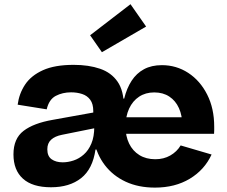

<svg xmlns="http://www.w3.org/2000/svg" viewBox="-20 -868 1062 900"><path d="M706.4 11.4Q628.9 11.4 569.3 -16.2Q509.7 -43.9 471.4 -93.9Q433.2 -143.9 420.2 -211.3L482.7 -405.7H562.1Q574 -454.1 596.9 -489.4Q619.8 -524.6 655 -543.6Q690.1 -562.6 739 -562.6Q806.7 -562.6 862.4 -526.3Q918.1 -489.9 951.1 -424.8Q984.1 -359.8 984.1 -274.3Q984.1 -266.1 984.1 -257.7Q984.1 -249.3 983.4 -240.9H832.8Q833.8 -249.4 834.1 -259.1Q834.5 -268.8 834.5 -280.6Q834.5 -326.3 818.8 -361.1Q803.2 -395.8 773.7 -415.3Q744.3 -434.8 702.8 -434.8Q662.4 -434.8 632.2 -414.9Q601.9 -395 585.2 -358.9Q568.5 -322.8 568.5 -274.3Q568.5 -229.5 585.2 -195.1Q601.9 -160.6 633.3 -141.1Q664.6 -121.6 708.1 -121.6Q747.5 -121.6 778.3 -139.2Q809.2 -156.8 826.8 -186.3L971.8 -143.7Q938.7 -71.7 869.5 -30.1Q800.4 11.4 706.4 11.4ZM219.2 9.8Q132.1 9.8 87.6 -30.4Q43.1 -70.5 43.1 -144.3Q43.1 -218.4 90.4 -254.5Q137.7 -290.7 226.9 -306.2L445.5 -345.6V-271.4L270.9 -236.2Q237.7 -229.7 219.8 -213.3Q201.8 -196.9 201.8 -168.3Q201.8 -135.6 222 -121.4Q242.2 -107.1 274 -107.1Q298.9 -107.1 324.8 -115.7Q350.8 -124.3 372.7 -143.7Q394.7 -163 408.3 -195.1Q421.9 -227.2 421.9 -274.1L461.6 -167.2H427.6Q414.6 -75.8 360.3 -33Q306 9.8 219.2 9.8ZM569.2 -210.5 427.9 -211.6 421.9 -274.1 417.2 -316.5V-347.5Q417.2 -381.1 403 -400.3Q388.9 -419.5 365.2 -427.3Q341.4 -435.2 313.3 -435.2Q273.2 -435.2 241.5 -418.6Q209.8 -402 198.9 -355.5L62.8 -377.3Q69.5 -429.1 97.6 -471.5Q125.7 -513.8 181.2 -538.9Q236.6 -564 325.2 -564Q395.9 -564 448.8 -545.8Q501.7 -527.7 531.1 -485.2Q560.5 -442.6 560.5 -369.6ZM510 -240.9V-318.3H893.2L910.7 -240.9ZM591.7 -848.3 664.9 -743.5 457.7 -623.3 402.4 -702.7Z"/></svg>

Font: Hepta Slab ExtraLight
Style: Regular
Weight: 200
Designer: Michael LaGattuta
Foundry: Michael LaGattuta
Version: Version 1.100